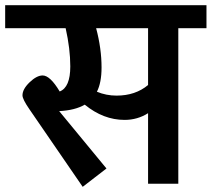

<svg xmlns="http://www.w3.org/2000/svg" viewBox="-40 -711 819 743"><path d="M759 -691V-602H650V0H533V-273Q492 -247 442 -247Q360 -247 288 -306Q250 -284 189 -281L372 -59L280 12L74 -288Q47 -327 47 -342Q47 -366 74.5 -392.5Q102 -419 125 -419Q154 -419 191 -357Q232 -373 232 -454Q232 -522 214 -602H-20V-691ZM533 -382V-602H332Q353 -523 353 -450Q353 -391 335 -356Q371 -341 411 -341Q484 -341 533 -382Z"/></svg>

Font: FiraGO Medium
Style: Regular
Weight: 500
Designer: bBox Type
Foundry: bBox Type GmbH
Version: Version 1.001;PS 001.001;hotconv 1.0.88;makeotf.lib2.5.64775